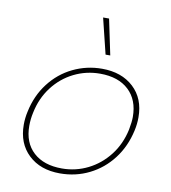

<svg xmlns="http://www.w3.org/2000/svg" viewBox="-83 -801 788 887"><g transform="rotate(10 311.0 -357.0)"><path d="M329 -729H357L392 -562H370ZM54 -178Q54 -209 61 -240Q77 -317 121.5 -375Q166 -433 230 -464Q294 -495 366 -495Q458 -495 514 -443Q570 -391 570 -303Q570 -271 563 -240Q546 -163 502 -105.5Q458 -48 394.5 -16.5Q331 15 257 15Q165 15 109.5 -37.5Q54 -90 54 -178ZM537 -240Q544 -277 544 -300Q544 -380 495.5 -425.5Q447 -471 361 -471Q296 -471 238.5 -442.5Q181 -414 141 -361.5Q101 -309 87 -240Q80 -209 80 -177Q80 -98 128.5 -53.5Q177 -9 262 -9Q327 -9 384 -37.5Q441 -66 481.5 -118Q522 -170 537 -240Z"/></g></svg>

Font: Prompt Thin
Style: Italic
Weight: 250
Italic angle: -12°
Designer: Katatrad Team
Foundry: CadsonDemak
Version: Version 1.001